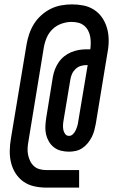

<svg xmlns="http://www.w3.org/2000/svg" viewBox="-20 -778 540 876"><path d="M192 78Q163 78 136 72Q109 66 87.5 51Q66 36 51.5 13.5Q37 -9 30.5 -35.5Q24 -62 24.5 -90Q25 -118 30 -147L101 -574Q105 -598 113 -622Q121 -646 134.5 -668Q148 -690 168 -708Q188 -726 211 -737.5Q234 -749 259 -753.5Q284 -758 308 -758Q335 -758 360.5 -753Q386 -748 407.5 -734.5Q429 -721 443.5 -701Q458 -681 466 -657Q474 -633 475.5 -606.5Q477 -580 473 -553L461 -481L417 -213Q414 -197 410 -182Q406 -167 398.5 -152.5Q391 -138 380.5 -125Q370 -112 356 -102.5Q342 -93 326 -89.5Q310 -86 295 -86Q276 -86 258 -90.5Q240 -95 226 -106Q212 -117 203 -132.5Q194 -148 190 -165.5Q186 -183 187 -202Q188 -221 191 -241L221 -426Q224 -444 230.5 -461Q237 -478 247.5 -493.5Q258 -509 273 -521Q288 -533 305 -540Q322 -547 339.5 -550Q357 -553 374 -553H392Q394 -568 394 -583.5Q394 -599 391 -613.5Q388 -628 381 -640.5Q374 -653 362.5 -662Q351 -671 336.5 -674.5Q322 -678 306 -678Q284 -678 261 -670Q238 -662 220.5 -645.5Q203 -629 193.5 -607Q184 -585 180 -562L110 -135Q107 -119 106 -103Q105 -87 108 -72Q111 -57 117.5 -43.5Q124 -30 135 -20Q146 -10 161 -6Q176 -2 192 -2H341V78ZM295 -158Q305 -158 313 -166Q321 -174 325.5 -184Q330 -194 333 -204Q336 -214 337 -224L380 -481H374Q361 -481 348 -477Q335 -473 324.5 -463Q314 -453 308.5 -440.5Q303 -428 301 -415L270 -229Q268 -218 267.5 -207Q267 -196 269 -185.5Q271 -175 277.5 -166.5Q284 -158 295 -158Z"/></svg>

Font: Iosevka SS04 Medium Oblique
Style: Regular
Weight: 500
Italic angle: -9°
Monospace: yes
Designer: Belleve Invis
Foundry: Belleve Invis
Version: Version 19.0.0; ttfautohint (v1.8.4)